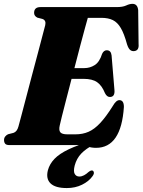

<svg xmlns="http://www.w3.org/2000/svg" viewBox="-34 -736 723 974"><path d="M362 0H14Q-2 0 -7.8 -7Q-13.5 -14 -13.5 -25.5Q-13.5 -36.5 -7.2 -44Q-1 -51.5 7 -55L34.5 -62Q52.5 -68 59.5 -94Q64 -110 74.5 -149.8Q85 -189.5 99 -243Q113 -296.5 128.2 -354Q143.5 -411.5 157.5 -464Q171.5 -516.5 181.5 -555.2Q191.5 -594 195.5 -608.5Q201 -633 181 -640L155.5 -646.5Q139 -655 139 -670.5Q139 -700 171 -700H557Q588.5 -700 606 -708.2Q623.5 -716.5 638 -716.5Q663.5 -716.5 667 -685L669 -512.5Q672 -480.5 648.5 -477Q636 -475 626.8 -482.2Q617.5 -489.5 610.5 -511Q596 -564.5 579 -593.5Q562 -622.5 538.5 -634Q515 -645.5 480.5 -645.5H411.5Q408 -633.5 397.5 -595.2Q387 -557 372.8 -503.2Q358.5 -449.5 343.5 -390.5H394Q422.5 -390.5 446.8 -406Q471 -421.5 484 -463Q492.5 -481 507.5 -481Q529 -481 532 -455L546.5 -280.5Q550 -244.5 524 -244Q508.5 -243.5 498.5 -263.5Q483 -302 458.8 -319Q434.5 -336 390 -336H329Q314.5 -280 301.5 -230Q288.5 -180 279.8 -145Q271 -110 269 -99.5Q263.5 -75.5 272 -65Q280.5 -54.5 308 -54.5H348.5Q385.5 -54.5 415.2 -67.5Q445 -80.5 474.2 -111.8Q503.5 -143 538 -198Q555 -228 571.5 -228Q594.5 -228 594.5 -193.5Q581 14 453 14Q430 14 409.2 7Q388.5 0 362 0ZM440 -23.5 444 -3.5Q402 18 378.2 43Q354.5 68 345 103.5Q337.5 133 345 146.2Q352.5 159.5 368.5 159.5Q380.5 159.5 392.2 153.2Q404 147 414.5 137Q428 126 436 129.5Q441 131.5 442.2 139.2Q443.5 147 434.5 159Q416.5 184 382.2 201Q348 218 305 218Q246.5 218 222.2 194.2Q198 170.5 209 127.5Q217.5 96 242.2 70Q267 44 314.8 21.2Q362.5 -1.5 440 -23.5Z"/></svg>

Font: Fraunces 144pt S050 Black
Style: Italic
Weight: 900
Italic angle: -16°
Version: Version 1.000; ttfautohint (v1.8.3)